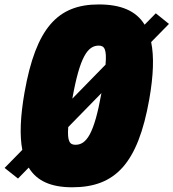

<svg xmlns="http://www.w3.org/2000/svg" viewBox="-53 -815 765 847"><path d="M692.4 -709.5 634.3 -756.3 585 -706.1C546.9 -768.1 479.5 -795.4 382.3 -795.4C201.2 -795.4 105.5 -691.4 55.2 -407.2C36.6 -300.8 33.2 -217.3 45.4 -153.8L-32.7 -74.2L26.4 -27.3L73.7 -75.7C109.9 -15.6 173.8 11.2 265.6 11.2C455.1 11.2 555.2 -92.8 605.5 -377C624 -482.4 627 -565.9 613.8 -629.4ZM382.8 -613.8C407.7 -613.8 418.5 -597.7 412.6 -529.8L266.1 -379.9C299.3 -565.9 334 -613.8 382.8 -613.8ZM279.8 -176.3C254.9 -176.3 243.2 -190.9 248 -254.4L394.5 -404.3C361.8 -221.7 327.6 -176.3 279.8 -176.3Z"/></svg>

Font: Decalotype Black Italic
Style: Regular
Weight: 900
Italic angle: -10°
Designer: Alfredo Marco Pradil
Foundry: Alfredo Marco Pradil
Version: Version 1.0